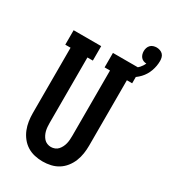

<svg xmlns="http://www.w3.org/2000/svg" viewBox="-215 -992 976 1104"><g transform="rotate(30 273.5 -440.0)"><path d="M250 8Q223 8 196.5 2Q170 -4 147.5 -18Q125 -32 108 -53.5Q91 -75 81 -100Q71 -125 67 -151.5Q63 -178 63 -205V-639H28V-735H211V-639H175V-205Q175 -192 176 -179Q177 -166 180 -153.5Q183 -141 189 -129Q195 -117 203.5 -107.5Q212 -98 224.5 -93Q237 -88 250 -88Q263 -88 275.5 -93Q288 -98 296.5 -107.5Q305 -117 311 -129Q317 -141 320 -153.5Q323 -166 324 -179Q325 -192 325 -205V-639H289V-735H472V-639H437V-205Q437 -178 433 -151.5Q429 -125 419 -100Q409 -75 392 -53.5Q375 -32 352.5 -18Q330 -4 303.5 2Q277 8 250 8ZM381 -639 365 -692Q383 -697 401.5 -704Q420 -711 436 -721Q452 -731 465 -745.5Q478 -760 486 -778Q476 -778 466 -782Q456 -786 449.5 -794Q443 -802 440 -812Q437 -822 437 -833Q437 -844 440.5 -854.5Q444 -865 451.5 -873Q459 -881 470 -884.5Q481 -888 492 -888Q503 -888 514.5 -884Q526 -880 533.5 -872Q541 -864 544 -853Q547 -842 547 -830Q547 -796 535 -763Q523 -730 499.5 -705Q476 -680 445 -664.5Q414 -649 381 -639Z"/></g></svg>

Font: Iosevka Slab
Style: Bold
Weight: 700
Monospace: yes
Designer: Belleve Invis
Foundry: Belleve Invis
Version: Version 11.1.1; ttfautohint (v1.8.3)